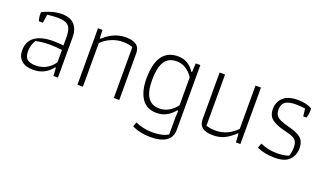

<svg xmlns="http://www.w3.org/2000/svg" viewBox="-67 -887 2516 1488"><g transform="rotate(20 1191.0 -143.0)"><path d="M49 -104Q49 -179 101.5 -216.5Q154 -254 251 -254Q299 -254 337 -249V-322Q337 -386 311 -411Q285 -436 223 -436Q189 -436 137 -430L127 -360H94Q85 -386 85 -417V-431Q117 -449 160 -461.5Q203 -474 245 -474Q311 -474 346.5 -437.5Q382 -401 382 -332V0H345L341 -67H334Q276 9 179 9Q116 9 82.5 -21.5Q49 -52 49 -104ZM338 -111V-212Q293 -219 233 -219Q171 -219 121 -207Q94 -164 94 -113Q94 -66 117.5 -47.5Q141 -29 187 -29Q234 -29 273.5 -50.5Q313 -72 338 -111Z M543 -466H580L583 -397H590Q673 -474 771 -474Q829 -474 858.5 -452.5Q888 -431 888 -383V0H843V-420Q805 -433 762 -433Q713 -433 666.5 -413Q620 -393 588 -360V0H543Z M1059 155 1073 118Q1103 132 1139 140Q1175 148 1210 148Q1255 148 1286.5 141Q1318 134 1343 119V-18L1346 -78H1338Q1277 -4 1193 -4Q1110 -4 1069.5 -64.5Q1029 -125 1029 -228Q1029 -474 1202 -474Q1288 -474 1338 -396H1344L1348 -469H1386V62Q1386 128 1340 158Q1294 188 1213 188Q1125 188 1059 155ZM1341 -121V-353Q1283 -434 1206 -434Q1135 -434 1104.5 -383Q1074 -332 1074 -232Q1074 -138 1105 -91Q1136 -44 1201 -44Q1282 -44 1341 -121Z M1546 -82V-466H1591V-44Q1626 -32 1670 -32Q1721 -32 1766 -53.5Q1811 -75 1842 -109V-466H1887V0H1850L1846 -71H1840Q1798 -31 1757 -11Q1716 9 1663 9Q1605 9 1575.5 -12.5Q1546 -34 1546 -82Z M2024 -21 2039 -59Q2073 -44 2106 -37Q2139 -30 2178 -30Q2230 -30 2272 -44Q2285 -76 2285 -116Q2285 -147 2276 -164Q2267 -181 2246.5 -191.5Q2226 -202 2184 -212Q2105 -230 2067.5 -258Q2030 -286 2030 -343Q2030 -399 2069 -436.5Q2108 -474 2191 -474Q2260 -474 2308 -447V-427Q2308 -396 2298 -368H2271L2264 -430Q2230 -436 2187 -436Q2126 -436 2099.5 -416Q2073 -396 2073 -353Q2073 -324 2084 -307Q2095 -290 2120.5 -278Q2146 -266 2196 -253Q2268 -235 2298.5 -207.5Q2329 -180 2329 -126Q2329 -69 2292.5 -30Q2256 9 2172 9Q2085 9 2024 -21Z"/></g></svg>

Font: Athiti Light
Style: Regular
Weight: 300
Designer: CadsonDemak Team
Foundry: CadsonDemak
Version: Version 1.033